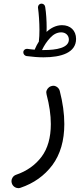

<svg xmlns="http://www.w3.org/2000/svg" viewBox="-20 -733 428 1029"><path d="M105 -454.6V-452.1C105 -443.8 111.3 -434.6 121.6 -432.6C155.3 -428.2 185.5 -425.8 213.4 -425.8C307.6 -425.8 387.7 -450.2 387.7 -524.4C387.7 -569.8 356.9 -598.1 312.5 -598.1C281.7 -598.1 253.4 -584 229.5 -562C230 -570.3 230 -578.6 230 -586.9C230 -619.6 227.5 -664.1 222.2 -695.8C220.7 -707 211.9 -713.4 202.6 -713.4H199.7C190.4 -711.9 183.6 -703.6 183.6 -694.3V-691.9C188 -660.2 191.4 -612.3 191.4 -573.2C191.4 -549.3 190.4 -529.3 188.5 -514.2V-510.7C180.2 -498 173.3 -484.4 167 -469.7L166 -466.8C152.8 -467.8 139.6 -469.2 126.5 -471.2H124C115.7 -471.2 106.4 -465.8 105 -454.6ZM252 -270.5C237.8 -265.1 228 -250.5 228 -238.3C228 -234.9 228.5 -231 229.5 -227.1C244.6 -169.9 252.4 -116.7 252.4 -68.4C252.4 4.4 235.8 63 202.6 107.4C168.9 151.9 123.5 184.1 66.4 203.6C50.3 209 41.5 224.6 41.5 236.8C41.5 241.2 42 245.1 43.5 249.5C48.8 267.1 65.9 275.4 78.1 275.4C81.5 275.4 85.4 274.9 89.8 273.4C160.6 249.5 217.8 209 260.7 151.9C303.2 94.2 324.7 21 324.7 -68.4C324.7 -124 316.4 -183.1 300.3 -245.6C295.9 -263.7 278.3 -273.4 266.6 -273.4C262.2 -273.4 257.3 -272.5 252 -270.5ZM308.1 -559.6C333 -559.6 349.1 -542.5 349.1 -521C349.1 -476.1 281.7 -464.8 215.8 -464.8H205.1C216.8 -489.7 231.4 -511.7 249.5 -530.8C267.1 -549.8 286.6 -559.6 308.1 -559.6Z"/></svg>

Font: Mikhak
Style: Regular
Weight: 400
Designer: Amin Abedi
Version: Version 3.2